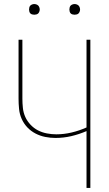

<svg xmlns="http://www.w3.org/2000/svg" viewBox="-20 -932 540 952"><path d="M409 0V-282Q372 -266 333.5 -257Q295 -248 255 -248Q230 -248 204.5 -253Q179 -258 156 -270Q133 -282 115.5 -300.5Q98 -319 87.5 -342.5Q77 -366 74.5 -392Q72 -418 72 -443V-735H91V-443Q91 -420 93.5 -396.5Q96 -373 105.5 -352Q115 -331 131.5 -313.5Q148 -296 168.5 -285.5Q189 -275 212.5 -270.5Q236 -266 259 -266Q297 -266 335 -275Q373 -284 409 -300V-735H428V0ZM350 -859Q345 -859 339.5 -860.5Q334 -862 330.5 -865.5Q327 -869 325.5 -874.5Q324 -880 324 -885Q324 -890 325.5 -895.5Q327 -901 330.5 -904.5Q334 -908 339.5 -910Q345 -912 350 -912Q355 -912 360.5 -910Q366 -908 369.5 -904.5Q373 -901 375 -895.5Q377 -890 377 -885Q377 -880 375 -874.5Q373 -869 369.5 -865.5Q366 -862 360.5 -860.5Q355 -859 350 -859ZM150 -859Q145 -859 139.5 -860.5Q134 -862 130.5 -865.5Q127 -869 125.5 -874.5Q124 -880 124 -885Q124 -890 125.5 -895.5Q127 -901 130.5 -904.5Q134 -908 139.5 -910Q145 -912 150 -912Q155 -912 160.5 -910Q166 -908 169.5 -904.5Q173 -901 175 -895.5Q177 -890 177 -885Q177 -880 175 -874.5Q173 -869 169.5 -865.5Q166 -862 160.5 -860.5Q155 -859 150 -859Z"/></svg>

Font: Iosevka SS18 Thin
Style: Regular
Weight: 100
Monospace: yes
Designer: Belleve Invis
Foundry: Belleve Invis
Version: Version 25.1.1; ttfautohint (v1.8.4)